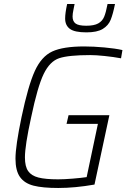

<svg xmlns="http://www.w3.org/2000/svg" viewBox="-20 -927 629 955"><path d="M57 -138Q57 -200 87 -344Q120 -501 153 -573.5Q186 -646 240 -671Q294 -696 399 -696Q445 -696 499.5 -691Q554 -686 589 -678L582 -637Q544 -644 500.5 -648.5Q457 -653 429 -653Q321 -653 274.5 -637.5Q228 -622 197.5 -559.5Q167 -497 135 -344Q104 -203 104 -144Q104 -99 120 -76Q136 -53 171 -44Q206 -35 269 -35Q299 -35 341.5 -38.5Q384 -42 411 -46L467 -311H311L321 -354H524L450 -9Q353 8 270 8Q192 8 147 -3.5Q102 -15 79.5 -46.5Q57 -78 57 -138ZM304 -835Q304 -862 314 -907H351Q350 -900 345.5 -879.5Q341 -859 341 -845Q341 -821 356 -810Q371 -799 409 -799Q448 -799 468.5 -810.5Q489 -822 498 -843.5Q507 -865 515 -907H552Q542 -857 530.5 -828.5Q519 -800 491 -783Q463 -766 410 -766Q351 -766 327.5 -783.5Q304 -801 304 -835Z"/></svg>

Font: Saira Semi Condensed ExtraLight
Style: Italic
Weight: 200
Width: 4
Italic angle: -12°
Designer: Hector Gatti with collaboration of the Omnibus-Type team
Foundry: Omnibus-Type
Version: Version 1.001; ttfautohint (v1.8)